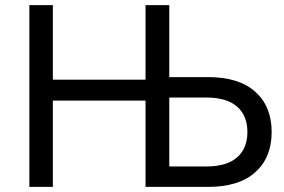

<svg xmlns="http://www.w3.org/2000/svg" viewBox="-20 -732 1112 752"><path d="M795 0H550V-338H187V0H95V-712H187V-420H550V-712H643V-430H795Q916 -430 980 -372.5Q1044 -315 1044 -215Q1044 -115 980 -57.5Q916 0 795 0ZM788 -350H643V-80H788Q868 -80 908.5 -115.5Q949 -151 949 -215Q949 -279 908.5 -314.5Q868 -350 788 -350Z"/></svg>

Font: CST
Style: Regular
Weight: 400
Version: Version 1.00